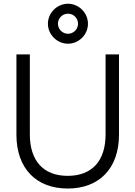

<svg xmlns="http://www.w3.org/2000/svg" viewBox="-20 -1018 742 1052"><path d="M352.5 -778.5C412 -778.5 462 -828 462 -888C462 -947.5 412 -997.5 352.5 -997.5C293 -997.5 242.5 -947.5 242.5 -888C242.5 -828 293 -778.5 352.5 -778.5ZM352.5 -833C322.5 -833 297.5 -858 297.5 -888C297.5 -918.5 322.5 -943 352.5 -943C383 -943 407.5 -918.5 407.5 -888C407.5 -858 383 -833 352.5 -833ZM351 15C522 15 632 -93.5 632 -280V-720H558.5V-281.5C558.5 -136.5 484 -54.5 351 -54.5C218 -54.5 143.5 -136.5 143.5 -281.5V-720H70V-280C70 -93.5 180 15 351 15Z"/></svg>

Font: Vela Sans
Style: Regular
Weight: 400
Designer: Principal design: Mikhail Sharanda - project Manrope.
Design modification: Ravid Balaliev
Foundry: Mikhail Sharanda
Version: Version 1.001